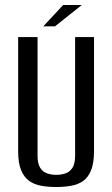

<svg xmlns="http://www.w3.org/2000/svg" viewBox="-20 -740 452 772"><path d="M206 12Q174 12 146 7Q118 2 97.5 -12.5Q77 -27 65 -55.5Q53 -84 53 -132V-591H131V-114Q131 -82 141.5 -65.5Q152 -49 169 -43Q186 -37 206 -37Q226 -37 243.5 -43Q261 -49 271.5 -65.5Q282 -82 282 -114V-591H358V-132Q358 -85 346.5 -56Q335 -27 314.5 -12.5Q294 2 266 7Q238 12 206 12ZM154 -634 234 -720H309L201 -634Z"/></svg>

Font: Alumni Sans Thin Medium
Style: Regular
Weight: 500
Version: Version 1.018